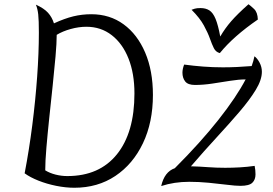

<svg xmlns="http://www.w3.org/2000/svg" viewBox="-20 -869 1286 904"><path d="M234 -759Q284 -782 325 -792Q366 -802 410 -802Q497 -802 562 -754.5Q627 -707 663.5 -621.5Q700 -536 700 -422Q700 -293 653 -194.5Q606 -96 523 -40.5Q440 15 330 15Q289 15 244.5 6Q200 -3 161 -18.5Q122 -34 96 -53Q117 -162 132 -279.5Q147 -397 155 -509Q163 -621 163 -715Q163 -774 160 -801Q157 -828 149 -847Q187 -830 206 -809Q225 -788 234 -759ZM193 -67Q214 -54 241.5 -47Q269 -40 297 -40Q448 -40 530.5 -142.5Q613 -245 613 -429Q613 -523 585 -593.5Q557 -664 506 -703.5Q455 -743 387 -743Q351 -743 313 -732.5Q275 -722 247 -705Q247 -667 241.5 -604Q236 -541 228 -465.5Q220 -390 212 -314.5Q204 -239 198.5 -174Q193 -109 193 -67ZM847 -565Q891 -559 937 -555.5Q983 -552 1029 -552Q1062 -552 1095.5 -553.5Q1129 -555 1165 -558Q1174 -583 1178 -604Q1191 -595 1202 -574.5Q1213 -554 1213 -531Q1213 -493 1184 -445.5Q1155 -398 1106.5 -341.5Q1058 -285 999 -221Q940 -157 879 -86Q919 -85 958.5 -82Q998 -79 1040 -79Q1074 -79 1109 -81Q1144 -83 1179 -88Q1181 -79 1182 -68Q1183 -57 1183 -48Q1183 -23 1168 -8.5Q1153 6 1112 6Q1089 6 1049.5 1Q1010 -4 963 -8.5Q916 -13 871 -13Q800 -13 739 7Q754 -60 803 -77Q924 -198 1008.5 -305Q1093 -412 1137 -496L1135 -495Q1104 -495 1063.5 -488.5Q1023 -482 980 -475.5Q937 -469 898 -469Q865 -469 852 -485.5Q839 -502 839 -527Q839 -544 847 -565ZM1150 -849Q1159 -843 1176 -827Q1193 -811 1194 -777Q1079 -698 1015 -619Q996 -624 987 -642Q978 -660 968.5 -687Q959 -714 940 -749Q921 -784 882 -823Q887 -825 896.5 -828Q906 -831 924 -831Q949 -831 966 -820Q983 -809 995 -780Q1007 -751 1017 -697Q1039 -735 1068.5 -769Q1098 -803 1150 -849Z"/></svg>

Font: Merienda Light
Style: Regular
Weight: 300
Designer: Eduardo Rodriguez Tunni
Foundry: Eduardo Rodriguez Tunni
Version: Version 2.001; ttfautohint (v1.8.4.7-5d5b)